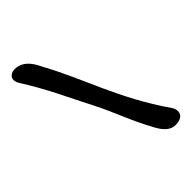

<svg xmlns="http://www.w3.org/2000/svg" viewBox="-196 -724 810 810"><g transform="rotate(-45 209.5 -318.5)"><path d="M47 -642C25 -642 11 -629 11 -613C11 -607 13 -600 16 -593C86 -483 121 -400 178 -290C215 -218 239 -144 288 -55C305 -22 328 5 359 5C376 5 409 2 409 -31C409 -40 405 -49 400 -57C270 -244 226 -404 139 -563C127 -587 103 -642 47 -642Z"/></g></svg>

Font: Itim
Style: Regular
Weight: 400
Designer: CadsonDemak Team
Foundry: Pablo Impallari
Version: Version 1.002;PS 001.002;hotconv 1.0.88;makeotf.lib2.5.64775